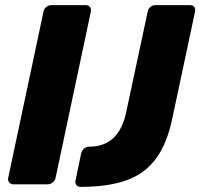

<svg xmlns="http://www.w3.org/2000/svg" viewBox="-20 -720 783 750"><path d="M294 10Q283 10 278 2.5Q273 -5 275 -15L297 -121Q300 -132 308.5 -139.5Q317 -147 328 -147Q387 -147 423 -181Q459 -215 473 -282L557 -675Q559 -686 567.5 -693Q576 -700 587 -700H722Q733 -700 738.5 -693Q744 -686 742 -675L653 -257Q633 -161 590.5 -102Q548 -43 476 -16.5Q404 10 294 10ZM32 0Q22 0 16 -7.5Q10 -15 12 -25L150 -675Q152 -686 161 -693Q170 -700 180 -700H315Q325 -700 331 -693Q337 -686 335 -675L197 -25Q195 -15 186 -7.5Q177 0 167 0Z"/></svg>

Font: Rubik
Style: Bold Italic
Weight: 700
Italic angle: -12°
Designer: Hubert and Fischer
Foundry: Hubert and Fischer
Version: Version 2.300;gftools[0.9.30]